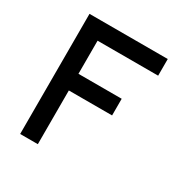

<svg xmlns="http://www.w3.org/2000/svg" viewBox="-161 -834 938 969"><g transform="rotate(30 308.0 -350.0)"><path d="M86 -700H542V-603H189V-410H441V-313H189V0H86Z"/></g></svg>

Font: Overpass Mono Light
Style: Bold
Weight: 600
Monospace: yes
Designer: Delve Withrington, Dave Bailey
Foundry: Delve Fonts
Version: Version 1.000;DELV;Overpass